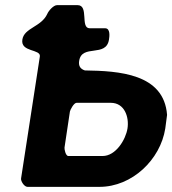

<svg xmlns="http://www.w3.org/2000/svg" viewBox="-20 -727 670 747"><path d="M67 -573C59 -523 140 -537 135 -507L62 -33C60 -23 74 0 87 0H367C494 0 604 -106 623 -227C624 -235 629 -272 630 -280C618 -441 442 -451 310 -453C292 -459 285 -471 288 -490C298 -557 393 -502 404 -573C406 -585 410 -617 389 -617H329C291 -617 327 -707 282 -707H202C188 -707 169 -685 164 -673C141 -622 74 -619 67 -573ZM476 -227C469 -184 431 -120 379 -120H246C235 -120 230 -148 231 -153L252 -293C253 -299 267 -327 278 -327H411C465 -327 483 -271 476 -227Z"/></svg>

Font: Asimov Print
Style: CIt
Weight: 500
Designer: Google
Version: Version 2.000980: 2014